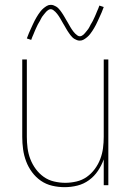

<svg xmlns="http://www.w3.org/2000/svg" viewBox="-20 -766 540 794"><path d="M247 8Q221 8 195.5 2Q170 -4 149 -18.5Q128 -33 112.5 -54Q97 -75 88 -99Q79 -123 75.5 -148.5Q72 -174 72 -200V-520H91V-200Q91 -177 94 -153.5Q97 -130 105.5 -108Q114 -86 128 -67Q142 -48 161 -34.5Q180 -21 203.5 -15.5Q227 -10 250 -10Q273 -10 296.5 -15.5Q320 -21 339 -34.5Q358 -48 372 -67Q386 -86 394.5 -108Q403 -130 406 -153.5Q409 -177 409 -200V-520H428V0H409V-107Q400 -82 385 -59.5Q370 -37 348 -21Q326 -5 300 1.5Q274 8 247 8ZM310 -598Q304 -598 298.5 -600Q293 -602 288 -605Q283 -608 279 -612Q275 -616 271.5 -620.5Q268 -625 265 -629.5Q262 -634 259 -638.5Q256 -643 253 -648.5Q250 -654 247 -659Q244 -664 241 -669Q238 -674 235 -679.5Q232 -685 229 -690Q226 -695 223 -699.5Q220 -704 216.5 -708.5Q213 -713 209 -717Q205 -721 200 -724.5Q195 -728 190 -728Q185 -728 181 -725.5Q177 -723 174 -720.5Q171 -718 168 -714Q165 -710 161 -705.5Q157 -701 155.5 -698.5Q154 -696 152 -693Q150 -690 148.5 -686.5Q147 -683 145 -679.5Q143 -676 140.5 -672Q138 -668 136 -664Q134 -660 132 -655.5Q130 -651 127.5 -646Q125 -641 123 -635.5Q121 -630 118.5 -624.5Q116 -619 113.5 -613Q111 -607 109 -601L91 -607Q95 -619 99.5 -629Q104 -639 108 -648Q112 -657 116 -665.5Q120 -674 123.5 -681Q127 -688 131 -694.5Q135 -701 138.5 -706.5Q142 -712 147.5 -719Q153 -726 159.5 -731.5Q166 -737 173.5 -741.5Q181 -746 190 -746Q196 -746 201.5 -744Q207 -742 212 -739Q217 -736 221 -732Q225 -728 228.5 -723.5Q232 -719 235 -714.5Q238 -710 241 -705.5Q244 -701 247 -695.5Q250 -690 253 -685Q256 -680 259 -675Q262 -670 265 -664.5Q268 -659 271 -654Q274 -649 277 -644.5Q280 -640 283.5 -635.5Q287 -631 291 -627Q295 -623 300 -619.5Q305 -616 310 -616Q315 -616 319 -618.5Q323 -621 326 -623.5Q329 -626 332 -630Q335 -634 339 -638.5Q343 -643 344.5 -645.5Q346 -648 348 -651Q350 -654 351.5 -657.5Q353 -661 355 -664.5Q357 -668 359.5 -672Q362 -676 364 -680Q366 -684 368 -688.5Q370 -693 372.5 -698Q375 -703 377 -708.5Q379 -714 381.5 -719.5Q384 -725 386.5 -731Q389 -737 391 -743L409 -737Q405 -725 400.5 -715Q396 -705 392 -696Q388 -687 384 -678.5Q380 -670 376.5 -663Q373 -656 369 -649.5Q365 -643 361.5 -637.5Q358 -632 352.5 -625Q347 -618 340.5 -612.5Q334 -607 326.5 -602.5Q319 -598 310 -598Z"/></svg>

Font: Iosevka Term Curly Thin
Style: Regular
Weight: 100
Designer: Belleve Invis
Foundry: Belleve Invis
Version: Version 32.3.0